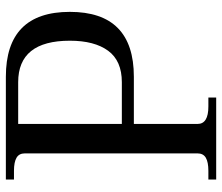

<svg xmlns="http://www.w3.org/2000/svg" viewBox="-70 -670 740 639"><g transform="rotate(-90 299.5 -350.0)"><path d="M22 -26H51Q80 -26 94.5 -34.5Q109 -43 109 -62V-637Q109 -656 94.5 -664.5Q80 -673 51 -673H22V-700H364Q580 -700 580 -487Q580 -274 364 -274H207V-62Q207 -26 265 -26H295V0H22ZM346 -314Q417 -314 450.5 -359.5Q484 -405 484 -487Q484 -659 346 -659H207V-314Z"/></g></svg>

Font: TavirajRegular
Style: Regular
Weight: 400
Designer: Katatrad Team
Foundry: CadsonDemak
Version: Version 1.001